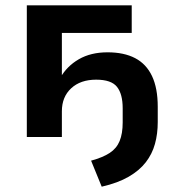

<svg xmlns="http://www.w3.org/2000/svg" viewBox="-20 -516 662 723"><path d="M363 187 323 89Q367 77 393 60Q419 43 430.5 15Q442 -13 442 -55V-108Q442 -162 420.5 -189Q399 -216 342 -216Q283 -216 248 -183.5Q213 -151 213 -97V0H81V-496H476V-392H213V-223H207Q232 -267 277 -293Q322 -319 385 -319Q447 -319 489 -297Q531 -275 552.5 -229.5Q574 -184 574 -114V-56Q574 -12 563.5 26Q553 64 529 95Q505 126 464.5 149.5Q424 173 363 187Z"/></svg>

Font: Nunito Sans 9pt
Style: Bold
Weight: 700
Version: Version 3.101;gftools[0.9.27]